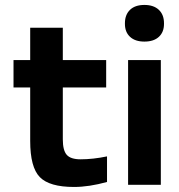

<svg xmlns="http://www.w3.org/2000/svg" viewBox="-20 -741 716 770"><path d="M303.2 -102.1Q353 -102.1 409.2 -113.8V-11.2Q336.9 8.8 276.9 8.8Q178.2 8.8 139.6 -30.8Q101.1 -70.3 101.1 -175.8V-390.1H34.2V-500H101.1V-629.9H231.9V-500H405.8V-390.1H231.9V-182.1Q231.9 -137.7 247.8 -119.9Q263.7 -102.1 303.2 -102.1Z M493.7 -500H625V0H493.7ZM481 -645V-647.9Q481 -681.6 501.2 -701.4Q521.5 -721.2 559.1 -721.2Q596.2 -721.2 616.9 -701.7Q637.7 -682.1 637.7 -647.9V-645Q637.7 -612.3 617.2 -593.3Q596.7 -574.2 559.1 -574.2Q522 -574.2 501.5 -593.3Q481 -612.3 481 -645Z"/></svg>

Font: LT Wave Text Bold
Style: Regular
Weight: 700
Designer: Daniel Lyons
Version: Version 2.5 (Glyphs App)